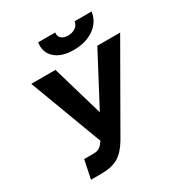

<svg xmlns="http://www.w3.org/2000/svg" viewBox="-209 -1064 1146 1216"><g transform="rotate(-30 364.0 -455.5)"><path d="M102 5 130 -130H202Q225 -130 241.5 -140.5Q258 -151 271 -171L277 -179L78 -710H255L364 -337L561 -710H728L386 -114Q346 -48 299.5 -21.5Q253 5 180 5ZM420 -761Q332 -761 284.5 -803Q237 -845 247 -916H372Q368 -889 385.5 -873.5Q403 -858 433 -858Q464 -858 487 -873Q510 -888 514 -916H638Q628 -845 568.5 -803Q509 -761 420 -761Z"/></g></svg>

Font: Raleway ExtraBold
Style: Italic
Weight: 800
Italic angle: -12°
Designer: Matt McInerney, Pablo Impallari, Rodrigo Fuenzalida
Foundry: Matt McInerney, Pablo Impallari, Rodrigo Fuenzalida
Version: Version 4.026